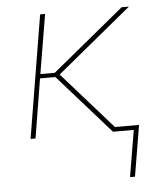

<svg xmlns="http://www.w3.org/2000/svg" viewBox="-52 -566 704 810"><g transform="rotate(-5 300.0 -161.5)"><path d="M487 197H466L499 0H411L189 -251H124L83 0H62L148 -520H169L127 -269H188L493 -520H524L208 -260L421 -19H523Z"/></g></svg>

Font: Iosevka Aile Thin
Style: Italic
Weight: 100
Italic angle: -9°
Designer: Belleve Invis
Foundry: Belleve Invis
Version: Version 31.1.0; ttfautohint (v1.8.4)